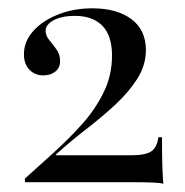

<svg xmlns="http://www.w3.org/2000/svg" viewBox="-20 -447 455 471"><path d="M380.6 4Q375 1.6 354 0.8Q333.1 0 311.3 0H41.1V-8.9Q75 -39.5 112.1 -73Q149.2 -106.5 181.9 -143.1Q214.5 -179.8 234.7 -221.4Q254.8 -262.9 254.8 -310.5Q254.8 -359.7 231 -383.9Q207.3 -408.1 163.7 -408.1Q132.3 -408.1 112.1 -397.6Q91.9 -387.1 91.9 -371Q91.9 -359.7 100.8 -348.8Q109.7 -337.9 118.5 -325.8Q127.4 -313.7 127.4 -296.8Q127.4 -280.6 115.7 -271.4Q104 -262.1 86.3 -262.1Q65.3 -262.1 52 -276.2Q38.7 -290.3 38.7 -313.7Q38.7 -345.2 61.3 -370.6Q83.9 -396 122.2 -411.3Q160.5 -426.6 206.5 -426.6Q266.9 -426.6 302.4 -400Q337.9 -373.4 337.9 -324.2Q337.9 -287.1 316.9 -254Q296 -221 262.9 -190.3Q229.8 -159.7 191.1 -129.8Q152.4 -100 116.9 -67.7V-66.1H302.4Q337.1 -66.1 351.2 -75.8Q365.3 -85.5 368.5 -110.5H377.4Q377.4 -66.1 378.2 -40.7Q379 -15.3 380.6 4Z"/></svg>

Font: Playfair 144pt
Style: Regular
Weight: 400
Designer: Claus Eggers Sørensen
Foundry: Claus Eggers Sørensen
Version: Version 2.001;gftools[0.9.30]